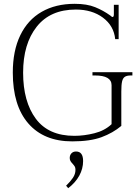

<svg xmlns="http://www.w3.org/2000/svg" viewBox="-20 -730 723 1005"><path d="M47 -350Q47 -464 86 -545Q125 -626 198 -668Q271 -710 371 -710Q435 -710 478 -692.5Q521 -675 557 -649Q559 -648 562.5 -644.5Q566 -641 569 -641Q576 -641 576 -655V-705H601V-525H583Q576 -595 519 -637.5Q462 -680 377 -680Q243 -680 172 -590Q101 -500 101 -350Q101 -198 167.5 -108.5Q234 -19 369 -19Q420 -19 474 -32.5Q528 -46 564 -80V-284Q564 -335 477 -335H464V-352H673V-335H665Q644 -335 633.5 -328Q623 -321 619 -303.5Q615 -286 615 -251V-71Q571 -34 511.5 -12Q452 10 358 10Q210 10 128.5 -83.5Q47 -177 47 -350ZM326 242Q348 221 361.5 201Q375 181 375 159Q375 148 371.5 142Q368 136 360 127Q353 120 349 113Q345 106 345 97Q345 82 354 72.5Q363 63 378 63Q415 63 415 113Q415 153 395 189.5Q375 226 337 255Z"/></svg>

Font: Taviraj ExtraLight
Style: Regular
Weight: 200
Designer: Katatrad Team
Foundry: CadsonDemak
Version: Version 1.030